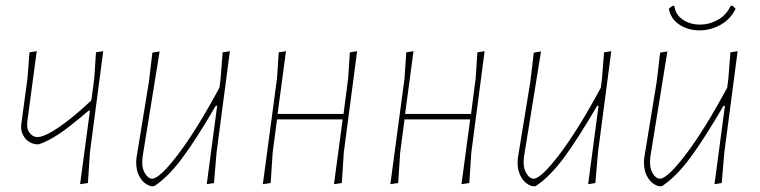

<svg xmlns="http://www.w3.org/2000/svg" viewBox="-20 -633 2628 664"><path d="M337 -456 291 -106 284 0 257 4 291 -250H286Q223 -196 186 -171Q149 -146 115 -134H104Q80 -138 66 -156Q52 -174 53 -197L54 -206L75 -362L82 -452L107 -456L74 -209V-198Q74 -183 84.5 -171Q95 -159 109 -159Q134 -159 184.5 -193.5Q235 -228 296 -286L306 -362L312 -452Z M775 -456 729 -106 720 0 695 4 731 -267H726Q661 -155 611.5 -88Q562 -21 513 11H502Q478 4 464 -19.5Q450 -43 451 -74L452 -87L495 -350L507 -451L532 -455L473 -90L472 -75Q471 -50 482 -32.5Q493 -15 506 -15Q532 -15 596.5 -100Q661 -185 739 -330L743 -362L750 -452Z M1215 -456 1169 -106 1162 0 1135 4 1165 -220H938L923 -106L916 0L889 4L938 -362L944 -452L969 -456L940 -239H1168L1184 -362L1190 -452Z M1656 -456 1610 -106 1603 0 1576 4 1606 -220H1379L1364 -106L1357 0L1330 4L1379 -362L1385 -452L1410 -456L1381 -239H1609L1625 -362L1631 -452Z M2094 -456 2048 -106 2039 0 2014 4 2050 -267H2045Q1980 -155 1930.5 -88Q1881 -21 1832 11H1821Q1797 4 1783 -19.5Q1769 -43 1770 -74L1771 -87L1814 -350L1826 -451L1851 -455L1792 -90L1791 -75Q1790 -50 1801 -32.5Q1812 -15 1825 -15Q1851 -15 1915.5 -100Q1980 -185 2058 -330L2062 -362L2069 -452Z M2531 -456 2485 -106 2476 0 2451 4 2487 -267H2482Q2417 -155 2367.5 -88Q2318 -21 2269 11H2258Q2234 4 2220 -19.5Q2206 -43 2207 -74L2208 -87L2251 -350L2263 -451L2288 -455L2229 -90L2228 -75Q2227 -50 2238 -32.5Q2249 -15 2262 -15Q2288 -15 2352.5 -100Q2417 -185 2495 -330L2499 -362L2506 -452ZM2524 -603Q2507 -567 2472.5 -547.5Q2438 -528 2399 -528Q2360 -528 2330 -547.5Q2300 -567 2293 -603L2306 -613H2312Q2316 -582 2341.5 -565Q2367 -548 2400 -548Q2434 -548 2463.5 -565Q2493 -582 2507 -613H2513Z"/></svg>

Font: Luna Sans Thin
Style: Italic
Weight: 250
Italic angle: -7°
Designer: Juan Pablo del Peral
Foundry: Huerta Tipografica
Version: Version 2.001; ttfautohint (v1.5)